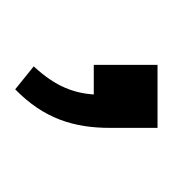

<svg xmlns="http://www.w3.org/2000/svg" viewBox="-7 -120 232 259"><g transform="rotate(90 109.5 10.0)"><path d="M69 81 100 106C140 67 152 26 152 -22V-86H67V0H107C105 26 97 51 69 81Z"/></g></svg>

Font: Poppy and Pepper Light
Style: Regular
Weight: 300
Designer: Thy Ha
Foundry: Thy Ha
Version: Version 0.001;Glyphs 3.2 (3227)